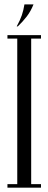

<svg xmlns="http://www.w3.org/2000/svg" viewBox="-20 -860 222 880"><path d="M59.1 -699H122.9V0H59.1ZM14.1 -683V-699H59.1V-683ZM122.9 -683V-699H167.9V-683ZM122.9 0V-16H167.9V0ZM14.1 0V-16H59.1V0ZM61.6 -739H56.6Q72.2 -767.1 80.1 -790.4Q88 -813.8 92 -839.9H133.6Q121 -808.2 102.6 -784.4Q84.2 -760.5 61.6 -739Z"/></svg>

Font: Emberly Black
Style: Regular
Weight: 900
Designer: Rajesh Rajput
Foundry: Rajesh Rajput
Version: Version 1.000